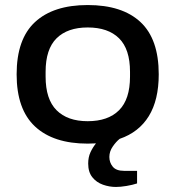

<svg xmlns="http://www.w3.org/2000/svg" viewBox="-20 -558 697 762"><path d="M328 12Q192 12 119 -56Q46 -124 46 -263Q46 -403 119 -470.5Q192 -538 328 -538Q465 -538 537.5 -470.5Q610 -403 610 -263Q610 -161 570.5 -97Q531 -33 455 -7Q441 4 427.5 23.5Q414 43 414 65Q414 87 427.5 103.5Q441 120 472 120H524V170Q506 176 482 180Q458 184 440 184Q414 184 388.5 175Q363 166 346.5 145.5Q330 125 330 91Q330 66 339 46.5Q348 27 361 11Q345 12 328 12ZM328 -77Q409 -77 452.5 -120.5Q496 -164 496 -254V-273Q496 -363 452.5 -406Q409 -449 328 -449Q248 -449 204.5 -406Q161 -363 161 -273V-254Q161 -164 204.5 -120.5Q248 -77 328 -77Z"/></svg>

Font: Archivo SemiExpanded Medium
Style: Regular
Weight: 500
Width: 6
Designer: Hector Gatti
Foundry: Omnibus-Type
Version: Version 2.001; ttfautohint (v1.8.3)